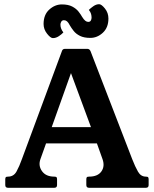

<svg xmlns="http://www.w3.org/2000/svg" viewBox="-20 -892 732 912"><path d="M608 -136Q622 -100 635.5 -76.5Q649 -53 673 -53Q682 -53 684 -49.5Q686 -46 686 -40V-13Q686 0 673 0H403Q390 0 390 -13V-40Q390 -46 392 -49.5Q394 -53 403 -53Q444 -53 461.5 -77.5Q479 -102 467 -136L436 -223L453 -211H186L202 -220L172 -136Q161 -105 179.5 -79Q198 -53 238 -53Q247 -53 249 -49.5Q251 -46 251 -40V-13Q251 0 238 0H18Q5 0 5 -13V-40Q5 -46 7 -49.5Q9 -53 18 -53Q45 -53 58.5 -77.5Q72 -102 84 -136L274 -649Q277 -660 289 -660H395Q405 -660 410 -649ZM216 -261 213 -288H425L424 -256L310 -564H324ZM370 -812Q378 -799 385 -793.5Q392 -788 399 -788Q408 -788 411.5 -794.5Q415 -801 415 -808Q415 -817 412.5 -826Q410 -835 402 -845Q410 -853 423.5 -862.5Q437 -872 451 -872Q462 -872 478.5 -851.5Q495 -831 495 -804Q495 -761 468.5 -736.5Q442 -712 409 -712Q379 -712 360 -721.5Q341 -731 330 -745Q319 -759 312 -771Q305 -785 298.5 -790.5Q292 -796 284 -796Q275 -796 271 -789Q267 -782 267 -775Q267 -756 281 -738Q274 -730 260 -720.5Q246 -711 231 -711Q220 -711 203.5 -732Q187 -753 187 -778Q187 -822 214 -846.5Q241 -871 274 -871Q304 -871 323 -861Q342 -851 353 -837Q364 -823 370 -812Z"/></svg>

Font: Young Serif Light
Style: Regular
Weight: 300
Designer: Bastien Sozeau
Foundry: NBR — Bastien Sozeau
Version: Version 5.001